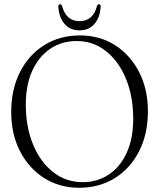

<svg xmlns="http://www.w3.org/2000/svg" viewBox="-20 -877 754 908"><path d="M358 -709.5Q452 -709.5 524.5 -663Q597 -616.5 638.2 -535.5Q679.5 -454.5 679.5 -351.5Q679.5 -243 637.8 -161.5Q596 -80 522.8 -34.5Q449.5 11 354 11Q260.5 11 188 -35.5Q115.5 -82 74.2 -162.8Q33 -243.5 33 -347Q33 -455 74.8 -536.8Q116.5 -618.5 190 -664Q263.5 -709.5 358 -709.5ZM610 -315.5Q610 -420.5 576 -503.8Q542 -587 481.5 -635Q421 -683 342.5 -683Q272 -683 217.8 -646.5Q163.5 -610 132.8 -542.8Q102 -475.5 102 -382.5Q102 -277.5 136 -194.5Q170 -111.5 230.8 -63.5Q291.5 -15.5 371 -15.5Q441 -15.5 495 -51.8Q549 -88 579.5 -155.2Q610 -222.5 610 -315.5ZM356 -777Q386.5 -777 407.2 -793.5Q428 -810 438.5 -848Q442 -857 448 -857Q457 -857 456 -844.5Q453 -794.5 426.8 -764Q400.5 -733.5 356 -733.5Q311.5 -733.5 285.2 -764Q259 -794.5 256 -844.5Q255.5 -857 264 -857Q270 -857 273.5 -848Q284.5 -810 305.2 -793.5Q326 -777 356 -777Z"/></svg>

Font: Fraunces 144pt S050 Light
Style: Regular
Weight: 300
Version: Version 1.000; ttfautohint (v1.8.3)